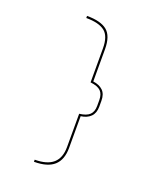

<svg xmlns="http://www.w3.org/2000/svg" viewBox="-131 -790 717 862"><g transform="rotate(20 227.5 -359.5)"><path d="M262 -124Q262 -67 231 -39Q200 -11 135 -11V-21Q194 -21 223 -46.5Q252 -72 252 -124V-283Q286 -287 301 -301.5Q316 -316 316 -344V-372Q316 -400 301.5 -414.5Q287 -429 252 -433V-595Q252 -654 223.5 -676Q195 -698 135 -698V-708Q201 -708 231.5 -683Q262 -658 262 -595V-441Q292 -437 309 -420.5Q326 -404 326 -372V-344Q326 -313 309 -296Q292 -279 262 -275Z"/></g></svg>

Font: Bungee Hairline
Style: Regular
Weight: 400
Designer: David Jonathan Ross
Foundry: David Jonathan Ross
Version: Version 1.001;PS 1.0;hotconv 1.0.72;makeotf.lib2.5.5900